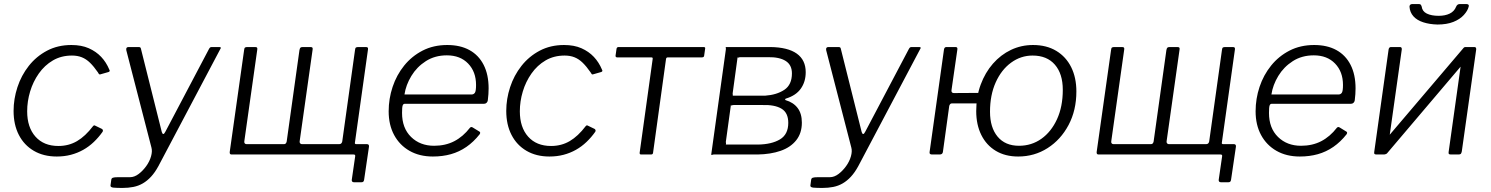

<svg xmlns="http://www.w3.org/2000/svg" viewBox="-20 -762 7353 947"><path d="M332 -540Q382 -540 418 -524Q454 -508 479 -481.5Q504 -455 519 -419Q522 -414 521 -411.5Q520 -409 516 -407L474 -395Q471 -394 468.5 -396.5Q466 -399 463 -405Q443 -434 424 -452.5Q405 -471 383.5 -479.5Q362 -488 335 -488Q282 -488 241 -464Q200 -440 171.5 -399.5Q143 -359 128.5 -310.5Q114 -262 114 -213Q114 -134 155 -88Q196 -42 268 -42Q319 -42 360 -66Q401 -90 439 -140Q444 -146 450 -142L483 -126Q485 -125 487 -121Q489 -117 486 -112Q467 -85 443 -62Q419 -39 390.5 -23Q362 -7 329.5 1.5Q297 10 260 10Q195 10 147 -18Q99 -46 73 -96.5Q47 -147 47 -215Q47 -274 66 -332Q85 -390 122 -437Q159 -484 212 -512Q265 -540 332 -540Z M584 165Q556 165 540 163.5Q524 162 525 153L529 124Q530 117 537 114.5Q544 112 562 112H621Q643 112 664 96Q685 80 701.5 57Q718 34 725 9Q732 -16 727 -34L603 -514Q600 -530 614 -530H664Q674 -530 675 -522L778 -111Q781 -101 785.5 -101Q790 -101 796 -113L1010 -519Q1013 -525 1016 -527.5Q1019 -530 1024 -530H1062Q1074 -530 1066 -519L761 58Q744 89 725 109.5Q706 130 684.5 142.5Q663 155 638 160Q613 165 584 165Z M1122 0Q1112 0 1113 -12L1184 -515Q1185 -525 1188.5 -527.5Q1192 -530 1201 -530H1237Q1245 -530 1247.5 -527.5Q1250 -525 1249 -518L1185 -65Q1184 -59 1187 -55Q1190 -51 1196 -51H1381Q1387 -51 1390 -55Q1393 -59 1394 -64L1457 -515Q1459 -525 1462.5 -527.5Q1466 -530 1474 -530H1510Q1518 -530 1520.5 -527.5Q1523 -525 1522 -518L1458 -65Q1457 -59 1460.5 -55Q1464 -51 1469 -51H1653Q1660 -51 1663.5 -55Q1667 -59 1668 -64L1731 -515Q1732 -525 1735.5 -527.5Q1739 -530 1748 -530H1783Q1791 -530 1793.5 -527.5Q1796 -525 1795 -518L1724 -12Q1723 0 1712 0ZM1727 137Q1714 137 1715 125L1732 8Q1733 0 1724 0H1680L1687 -51H1729L1730 -60Q1729 -51 1737 -51H1790Q1801 -51 1800 -39L1776 124Q1775 131 1772 134Q1769 137 1762 137Z M2115 10Q2049 10 2000 -18Q1951 -46 1924 -96Q1897 -146 1897 -213Q1897 -275 1916.5 -333.5Q1936 -392 1973.5 -438.5Q2011 -485 2064.5 -512.5Q2118 -540 2186 -540Q2250 -540 2295.5 -515Q2341 -490 2365.5 -442Q2390 -394 2390 -326Q2390 -312 2389 -297.5Q2388 -283 2386 -267Q2385 -260 2380 -255Q2375 -250 2367 -250H1976Q1969 -250 1966 -241.5Q1963 -233 1963 -205Q1963 -130 2007.5 -86.5Q2052 -43 2121 -43Q2177 -43 2220.5 -65.5Q2264 -88 2298 -132Q2302 -136 2305.5 -135.5Q2309 -135 2312 -133L2343 -114Q2352 -110 2346 -100Q2316 -62 2280.5 -37.5Q2245 -13 2204 -1.5Q2163 10 2115 10ZM2306 -296Q2316 -296 2322 -304Q2328 -312 2328 -343Q2328 -408 2289 -448.5Q2250 -489 2184 -489Q2125 -489 2080.5 -460.5Q2036 -432 2009 -387.5Q1982 -343 1975 -296Z M2762 -540Q2812 -540 2848 -524Q2884 -508 2909 -481.5Q2934 -455 2949 -419Q2952 -414 2951 -411.5Q2950 -409 2946 -407L2904 -395Q2901 -394 2898.5 -396.5Q2896 -399 2893 -405Q2873 -434 2854 -452.5Q2835 -471 2813.5 -479.5Q2792 -488 2765 -488Q2712 -488 2671 -464Q2630 -440 2601.5 -399.5Q2573 -359 2558.5 -310.5Q2544 -262 2544 -213Q2544 -134 2585 -88Q2626 -42 2698 -42Q2749 -42 2790 -66Q2831 -90 2869 -140Q2874 -146 2880 -142L2913 -126Q2915 -125 2917 -121Q2919 -117 2916 -112Q2897 -85 2873 -62Q2849 -39 2820.5 -23Q2792 -7 2759.5 1.5Q2727 10 2690 10Q2625 10 2577 -18Q2529 -46 2503 -96.5Q2477 -147 2477 -215Q2477 -274 2496 -332Q2515 -390 2552 -437Q2589 -484 2642 -512Q2695 -540 2762 -540Z M3442 -479H3274Q3266 -479 3265 -471L3201 -8Q3200 0 3191 0H3142Q3134 0 3135 -9L3199 -470Q3200 -475 3198.5 -477Q3197 -479 3192 -479H3024Q3016 -479 3016 -487L3021 -522Q3023 -530 3031 -530H3450Q3460 -530 3458 -522L3453 -487Q3452 -479 3442 -479Z M3488 0 3560 -517Q3561 -523 3559.5 -526.5Q3558 -530 3562 -530H3779Q3866 -529 3910 -497.5Q3954 -466 3954 -406Q3954 -359 3930 -325Q3906 -291 3857 -276Q3853 -275 3852.5 -272Q3852 -269 3855 -268Q3893 -257 3914 -229.5Q3935 -202 3935 -157Q3935 -105 3907 -70Q3879 -35 3830 -18Q3781 -1 3717 0H3501Q3496 0 3492.5 2Q3489 4 3488 0ZM3719 -49Q3786 -50 3827 -74.5Q3868 -99 3868 -156Q3868 -206 3834.5 -226Q3801 -246 3740 -244H3599Q3593 -244 3589.5 -242Q3586 -240 3585 -244L3560 -62Q3560 -57 3561 -53Q3562 -49 3558 -49ZM3753 -290Q3811 -294 3848.5 -319Q3886 -344 3886 -400Q3886 -442 3855 -461.5Q3824 -481 3768 -480H3632Q3626 -480 3622.5 -478Q3619 -476 3618 -480L3594 -304Q3593 -298 3594.5 -294Q3596 -290 3592 -290Z M4036 165Q4008 165 3992 163.5Q3976 162 3977 153L3981 124Q3982 117 3989 114.5Q3996 112 4014 112H4073Q4095 112 4116 96Q4137 80 4153.5 57Q4170 34 4177 9Q4184 -16 4179 -34L4055 -514Q4052 -530 4066 -530H4116Q4126 -530 4127 -522L4230 -111Q4233 -101 4237.5 -101Q4242 -101 4248 -113L4462 -519Q4465 -525 4468 -527.5Q4471 -530 4476 -530H4514Q4526 -530 4518 -519L4213 58Q4196 89 4177 109.5Q4158 130 4136.5 142.5Q4115 155 4090 160Q4065 165 4036 165Z M5002 10Q4938 10 4891.5 -18Q4845 -46 4820 -96.5Q4795 -147 4795 -214Q4795 -285 4817 -344.5Q4839 -404 4877.5 -448Q4916 -492 4966.5 -516Q5017 -540 5075 -540Q5142 -540 5190 -511Q5238 -482 5263.5 -430.5Q5289 -379 5289 -311Q5289 -218 5250.5 -145.5Q5212 -73 5147 -31.5Q5082 10 5002 10ZM4577 0Q4570 0 4567 -3Q4564 -6 4565 -12L4636 -518Q4638 -530 4648 -530H4693Q4704 -530 4702 -518L4673 -317Q4672 -311 4675 -307Q4678 -303 4684 -303L4844 -304Q4853 -304 4852 -296L4847 -261Q4846 -252 4836 -252H4675Q4670 -252 4667 -249Q4664 -246 4662 -240L4631 -15Q4630 0 4615 0ZM5006 -43Q5068 -43 5116.5 -77.5Q5165 -112 5193.5 -174Q5222 -236 5222 -319Q5222 -398 5183 -443Q5144 -488 5073 -488Q5015 -488 4967 -453Q4919 -418 4891 -355.5Q4863 -293 4863 -211Q4863 -133 4900.5 -88Q4938 -43 5006 -43Z M5398 0Q5388 0 5389 -12L5460 -515Q5461 -525 5464.5 -527.5Q5468 -530 5477 -530H5513Q5521 -530 5523.5 -527.5Q5526 -525 5525 -518L5461 -65Q5460 -59 5463 -55Q5466 -51 5472 -51H5657Q5663 -51 5666 -55Q5669 -59 5670 -64L5733 -515Q5735 -525 5738.5 -527.5Q5742 -530 5750 -530H5786Q5794 -530 5796.5 -527.5Q5799 -525 5798 -518L5734 -65Q5733 -59 5736.5 -55Q5740 -51 5745 -51H5929Q5936 -51 5939.5 -55Q5943 -59 5944 -64L6007 -515Q6008 -525 6011.5 -527.5Q6015 -530 6024 -530H6059Q6067 -530 6069.5 -527.5Q6072 -525 6071 -518L6000 -12Q5999 0 5988 0ZM6003 137Q5990 137 5991 125L6008 8Q6009 0 6000 0H5956L5963 -51H6005L6006 -60Q6005 -51 6013 -51H6066Q6077 -51 6076 -39L6052 124Q6051 131 6048 134Q6045 137 6038 137Z M6391 10Q6325 10 6276 -18Q6227 -46 6200 -96Q6173 -146 6173 -213Q6173 -275 6192.5 -333.5Q6212 -392 6249.5 -438.5Q6287 -485 6340.5 -512.5Q6394 -540 6462 -540Q6526 -540 6571.5 -515Q6617 -490 6641.5 -442Q6666 -394 6666 -326Q6666 -312 6665 -297.5Q6664 -283 6662 -267Q6661 -260 6656 -255Q6651 -250 6643 -250H6252Q6245 -250 6242 -241.5Q6239 -233 6239 -205Q6239 -130 6283.5 -86.5Q6328 -43 6397 -43Q6453 -43 6496.5 -65.5Q6540 -88 6574 -132Q6578 -136 6581.5 -135.5Q6585 -135 6588 -133L6619 -114Q6628 -110 6622 -100Q6592 -62 6556.5 -37.5Q6521 -13 6480 -1.5Q6439 10 6391 10ZM6582 -296Q6592 -296 6598 -304Q6604 -312 6604 -343Q6604 -408 6565 -448.5Q6526 -489 6460 -489Q6401 -489 6356.5 -460.5Q6312 -432 6285 -387.5Q6258 -343 6251 -296Z M6894 -518 6823 -15Q6821 0 6806 0H6770Q6762 0 6759.5 -2.5Q6757 -5 6758 -12L6829 -518Q6831 -530 6841 -530H6885Q6895 -530 6894 -518ZM7261 -518 7190 -15Q7188 -6 7185 -3Q7182 0 7173 0H7137Q7129 0 7126.5 -2.5Q7124 -5 7125 -12L7196 -518Q7198 -530 7208 -530H7252Q7262 -530 7261 -518ZM7199 -526 7234 -492 6819 -3 6784 -38ZM7070 -641Q7031 -642 7000 -652Q6969 -662 6951.5 -681.5Q6934 -701 6932 -729Q6932 -735 6935.5 -738.5Q6939 -742 6946 -742H6978Q6985 -742 6987.5 -739Q6990 -736 6992 -730Q6995 -706 7017.5 -695Q7040 -684 7076 -684Q7108 -684 7130.5 -695Q7153 -706 7162 -729Q7165 -736 7169.5 -739Q7174 -742 7180 -742H7213Q7219 -742 7222.5 -739Q7226 -736 7224 -729Q7219 -709 7200 -688Q7181 -667 7148.5 -654Q7116 -641 7070 -641Z"/></svg>

Font: Libre Franklin Light
Style: Italic
Weight: 300
Italic angle: -8°
Designer: Pablo Impallari, Rodrigo Fuenzalida, Nhung Nguyen
Foundry: Impallari Type
Version: Version 3.000